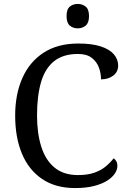

<svg xmlns="http://www.w3.org/2000/svg" viewBox="-20 -945 654 975"><path d="M361 10Q262 10 194 -36Q126 -82 91.5 -164.5Q57 -247 57 -358Q57 -466 93.5 -548.5Q130 -631 201.5 -677.5Q273 -724 378 -724Q446 -724 491 -709.5Q536 -695 558 -669.5Q580 -644 580 -612Q580 -580 555 -561Q530 -542 493 -542Q493 -573 482 -602.5Q471 -632 445.5 -651.5Q420 -671 376 -671Q301 -671 255 -634.5Q209 -598 188.5 -528Q168 -458 168 -358Q168 -269 189.5 -200.5Q211 -132 257 -94Q303 -56 376 -56Q425 -56 459 -68Q493 -80 516.5 -99.5Q540 -119 557 -141Q565 -136 570.5 -126.5Q576 -117 576 -102Q576 -83 563 -63.5Q550 -44 524 -27.5Q498 -11 457.5 -0.5Q417 10 361 10ZM375 -801Q351 -801 334.5 -815Q318 -829 318 -863Q318 -898 334.5 -911.5Q351 -925 375 -925Q398 -925 415 -911.5Q432 -898 432 -863Q432 -829 415 -815Q398 -801 375 -801Z"/></svg>

Font: Noto Serif Lao
Style: Regular
Weight: 400
Designer: Monotype Design Team
Foundry: Monotype Imaging Inc.
Version: Version 2.003